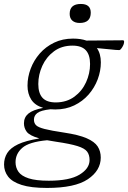

<svg xmlns="http://www.w3.org/2000/svg" viewBox="-68 -717 646 970"><path d="M169.5 232.5Q88.5 232.5 41 217.2Q-6.5 202 -27 175.2Q-47.5 148.5 -47.5 114Q-47.5 82 -31.5 56.2Q-15.5 30.5 23.2 12Q62 -6.5 131 -17.5Q81.5 -32 67.2 -51Q53 -70 53 -94Q53 -124.5 75.5 -143.2Q98 -162 150 -172Q108.5 -184.5 89.8 -214Q71 -243.5 71 -284Q71 -327.5 87 -370Q103 -412.5 133 -446.8Q163 -481 205.5 -501.5Q248 -522 301 -522Q340 -522 368.5 -512Q424 -512 476.2 -512.8Q528.5 -513.5 553 -513.5Q559 -513.5 559 -506Q559 -494 549.8 -479Q540.5 -464 534.5 -464Q519 -464 494 -467Q469 -470 421.5 -474Q441.5 -445.5 441.5 -402Q441.5 -358.5 425.5 -316Q409.5 -273.5 379.5 -239.2Q349.5 -205 307 -184.5Q264.5 -164 211.5 -164Q198.5 -164 187 -165Q138 -159.5 120.8 -146.2Q103.5 -133 103.5 -112.5Q103.5 -95.5 113.8 -84.8Q124 -74 156.8 -65.5Q189.5 -57 256.5 -47Q330 -36 370 -18.5Q410 -1 425.5 23Q441 47 441 79Q441 144.5 375.8 188.5Q310.5 232.5 169.5 232.5ZM214.5 -199.5Q269 -200 307.8 -228.5Q346.5 -257 366.8 -301.5Q387 -346 387 -393.5Q387 -440 365.5 -463.2Q344 -486.5 298 -486.5Q243.5 -486.5 204.8 -457.8Q166 -429 145.8 -384.5Q125.5 -340 125.5 -292.5Q125.5 -246 146.8 -222.8Q168 -199.5 214.5 -199.5ZM10.5 102.5Q10.5 129.5 25.2 150.8Q40 172 76.8 184Q113.5 196 178.5 196Q283.5 196 334 165.2Q384.5 134.5 384.5 91.5Q384.5 65.5 372.2 49Q360 32.5 323.5 21Q287 9.5 215 -1Q190.5 -4.5 170 -8.5Q79 0 44.8 29.8Q10.5 59.5 10.5 102.5ZM334.5 -601Q311 -601 297.5 -612.8Q284 -624.5 284 -647Q284 -697 340.5 -697Q390.5 -697 390.5 -653Q390.5 -601 334.5 -601Z"/></svg>

Font: Newsreader 6pt Light
Style: Italic
Weight: 300
Italic angle: -17°
Designer: Hugues Gentile
Foundry: Production Type
Version: Version 1.003; ttfautohint (v1.8.3)